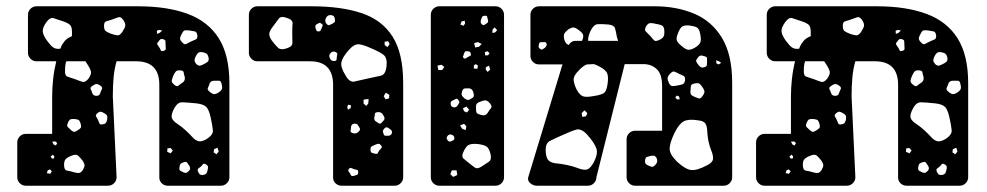

<svg xmlns="http://www.w3.org/2000/svg" viewBox="-20 -591 3142 611"><path d="M96 -396Q85 -396 77 -404Q69 -412 69 -423V-544Q69 -555 77 -563Q85 -571 96 -571H419Q512 -571 577 -547Q642 -523 676 -469.5Q710 -416 710 -326V-27Q710 -16 702 -8Q694 0 683 0H514Q503 0 495 -7.5Q487 -15 487 -26V-321Q487 -396 413 -396H351Q344 -372 341.5 -345Q339 -318 339 -284L351 -27Q351 -16 343 -8Q335 0 324 0H62Q51 0 43 -8Q35 -16 35 -27V-138Q35 -149 43 -157Q51 -165 62 -165H146V-284Q146 -310 149 -338.5Q152 -367 159 -396ZM372 -528Q364 -539 356.5 -536Q349 -533 337 -529Q325 -525 318 -523Q311 -521 311 -509Q311 -496 316.5 -492Q322 -488 335 -483Q347 -479 354 -478.5Q361 -478 369 -489Q377 -501 378.5 -508.5Q380 -516 372 -528ZM181 -523Q162 -529 151 -533Q140 -537 128 -521Q115 -503 116 -491Q117 -479 130 -461Q141 -446 149.5 -440Q158 -434 172 -436L174 -441Q178 -451 186 -460.5Q194 -470 209 -476Q209 -480 209 -483Q209 -486 209 -490Q209 -506 202.5 -512Q196 -518 181 -523ZM496 -494 486 -496 479 -493 480 -483 489 -487ZM608 -479Q606 -490 600 -491Q594 -492 583 -494Q574 -495 569 -494.5Q564 -494 560 -486Q554 -476 553 -470Q552 -464 560 -456Q567 -448 572.5 -451Q578 -454 588 -459Q597 -463 603 -465.5Q609 -468 608 -479ZM500 -466Q493 -468 490 -465.5Q487 -463 483 -457Q479 -453 480.5 -450Q482 -447 485 -443Q490 -436 491.5 -431.5Q493 -427 500 -429Q508 -431 507.5 -436Q507 -441 507 -449Q507 -456 506.5 -460Q506 -464 500 -466ZM644 -407Q642 -416 638 -419.5Q634 -423 624 -425Q615 -426 611 -423Q607 -420 603 -412Q599 -404 599 -399Q599 -394 605 -387Q612 -381 616.5 -382Q621 -383 629 -387Q637 -391 641 -394.5Q645 -398 644 -407ZM259 -385Q257 -388 255 -391Q253 -394 252 -396H191Q189 -391 188 -383.5Q187 -376 187 -366Q186 -350 195 -347Q204 -344 219 -339Q234 -333 242.5 -330.5Q251 -328 261 -340Q271 -354 269.5 -362.5Q268 -371 259 -385ZM555 -367Q544 -368 540 -364Q536 -360 532 -351Q527 -340 526.5 -334Q526 -328 535 -321Q543 -314 548 -318.5Q553 -323 561 -328Q570 -334 568 -346Q565 -355 564.5 -360.5Q564 -366 555 -367ZM663 -334Q651 -335 647 -325Q644 -316 641.5 -311Q639 -306 646 -300Q655 -292 661 -291.5Q667 -291 676 -297Q685 -303 686.5 -309Q688 -315 685 -325Q683 -334 677.5 -334Q672 -334 663 -334ZM300 -318Q292 -324 286.5 -323.5Q281 -323 273 -317Q266 -312 268.5 -307.5Q271 -303 274 -294Q277 -286 287 -286Q297 -286 299 -295Q302 -303 304.5 -308Q307 -313 300 -318ZM650 -219Q645 -241 637 -250Q629 -259 606 -262Q576 -265 559.5 -265.5Q543 -266 531 -239Q523 -222 528 -213Q533 -204 545 -196.5Q557 -189 571 -176Q584 -164 592.5 -154.5Q601 -145 610.5 -142Q620 -139 635 -147Q659 -161 657.5 -176.5Q656 -192 650 -219ZM313 -230Q305 -235 300.5 -235.5Q296 -236 289 -230Q283 -224 286 -220Q289 -216 292 -209Q295 -203 296.5 -198.5Q298 -194 305 -195Q313 -196 316 -199Q319 -202 321 -210Q322 -218 321 -222Q320 -226 313 -230ZM220 -212Q210 -213 205 -211.5Q200 -210 196 -200Q192 -191 195.5 -187Q199 -183 207 -176Q213 -171 217 -171.5Q221 -172 228 -177Q235 -181 237 -184.5Q239 -188 237 -196Q235 -204 232 -207.5Q229 -211 220 -212ZM156 -141 146 -140 151 -131 158 -128 162 -136ZM672 -121 661 -116 660 -106 669 -100 676 -109ZM523 -120 513 -119 512 -108 523 -103 530 -112ZM153 -93 148 -99 141 -92 146 -86 152 -87ZM242 -81Q234 -91 228 -96Q222 -101 209 -96Q195 -91 189 -84.5Q183 -78 184 -63Q185 -49 193.5 -48Q202 -47 215 -43Q225 -40 231 -40.5Q237 -41 243 -49Q249 -59 249 -65Q249 -71 242 -81ZM582 -64Q578 -70 575.5 -73.5Q573 -77 566 -75Q558 -73 555 -70Q552 -67 551 -58Q550 -50 554 -47.5Q558 -45 565 -42Q571 -40 574 -41.5Q577 -43 582 -48Q588 -55 582 -64ZM635 -68Q628 -72 625.5 -68Q623 -64 617 -59Q612 -56 610 -53.5Q608 -51 610 -45Q613 -39 615.5 -36.5Q618 -34 625 -34Q638 -35 640 -47Q642 -55 642 -59.5Q642 -64 635 -68ZM139 -52 132 -49 129 -40 140 -38 145 -46Z M1067 0Q1056 0 1048 -7.5Q1040 -15 1040 -26V-321Q1040 -396 966 -396H799Q788 -396 780 -404Q772 -412 772 -423V-544Q772 -555 780 -563Q788 -571 799 -571H972Q1065 -571 1130 -549.5Q1195 -528 1229 -475Q1263 -422 1263 -327V-27Q1263 -16 1255 -8Q1247 0 1236 0ZM1033 -543Q1022 -544 1017 -533Q1012 -523 1020 -514Q1024 -510 1027.5 -511Q1031 -512 1037 -515Q1042 -518 1044.5 -520.5Q1047 -523 1046 -529Q1045 -536 1042.5 -539Q1040 -542 1033 -543ZM910 -485Q910 -505 911 -516.5Q912 -528 893 -534Q874 -541 867 -531.5Q860 -522 848 -506Q838 -493 837 -484Q836 -475 845 -462Q857 -446 865.5 -438.5Q874 -431 892 -437Q911 -443 910.5 -454.5Q910 -466 910 -485ZM1004 -515Q999 -519 996 -518Q993 -517 988 -514Q982 -511 984 -502Q986 -497 987 -494Q988 -491 993 -491Q998 -491 999.5 -493Q1001 -495 1003 -500Q1005 -506 1006.5 -509Q1008 -512 1004 -515ZM1215 -460 1204 -458V-448L1213 -441L1220 -451ZM1162 -437Q1138 -448 1123 -450Q1108 -452 1090 -432Q1070 -409 1066.5 -393.5Q1063 -378 1079 -352Q1092 -328 1107.5 -331.5Q1123 -335 1150 -341Q1176 -347 1191.5 -350Q1207 -353 1210 -380Q1213 -407 1200.5 -416.5Q1188 -426 1162 -437ZM1049 -425Q1039 -430 1032 -422Q1025 -415 1030 -405Q1035 -395 1046 -397Q1051 -398 1051 -401.5Q1051 -405 1052 -411Q1053 -416 1053.5 -419Q1054 -422 1049 -425ZM1219 -289 1208 -296 1201 -285 1207 -275 1218 -278ZM1153 -276 1137 -274V-261L1146 -254L1152 -262ZM1097 -256 1088 -258 1085 -251 1087 -242 1096 -247ZM1201 -222Q1195 -236 1181 -234Q1173 -233 1173 -228.5Q1173 -224 1171 -216Q1170 -208 1177 -204Q1183 -200 1186.5 -198Q1190 -196 1195 -201Q1201 -207 1203 -211Q1205 -215 1201 -222ZM1119 -193Q1115 -199 1105 -197Q1098 -195 1097 -187Q1097 -180 1095.5 -175.5Q1094 -171 1101 -168Q1114 -163 1123 -174Q1127 -179 1125 -183Q1123 -187 1119 -193ZM1221 -180Q1216 -184 1212.5 -185.5Q1209 -187 1204 -183Q1199 -178 1198.5 -174.5Q1198 -171 1201 -164Q1203 -159 1206.5 -159Q1210 -159 1216 -159Q1225 -160 1227 -167Q1229 -176 1221 -180ZM1193 -128Q1188 -134 1184 -133.5Q1180 -133 1173 -130Q1166 -127 1162.5 -125Q1159 -123 1159 -115Q1159 -107 1163 -105Q1167 -103 1174 -102Q1180 -100 1181.5 -103Q1183 -106 1186 -111Q1190 -116 1193.5 -119.5Q1197 -123 1193 -128ZM1106 -53Q1100 -55 1097 -56.5Q1094 -58 1090 -53Q1087 -49 1089 -46Q1091 -43 1094 -39Q1096 -34 1098 -32Q1100 -30 1105 -31Q1112 -33 1116 -34.5Q1120 -36 1120 -43Q1120 -50 1116 -50.5Q1112 -51 1106 -53Z M1378 0Q1367 0 1359 -8Q1351 -16 1351 -27V-544Q1351 -555 1359 -563Q1367 -571 1378 -571H1557Q1568 -571 1576 -563Q1584 -555 1584 -544V-27Q1584 -16 1576 -8Q1568 0 1557 0ZM1524 -541Q1517 -541 1515 -538Q1513 -535 1511 -529Q1507 -519 1514 -513Q1518 -510 1521 -511.5Q1524 -513 1528 -516Q1535 -520 1533 -527Q1531 -533 1530.5 -537Q1530 -541 1524 -541ZM1459 -525 1449 -523 1445 -513 1455 -509 1460 -516ZM1554 -504 1547 -496V-486L1556 -488L1562 -495ZM1501 -457 1489 -454 1492 -440 1504 -442 1513 -451ZM1464 -428Q1460 -428 1459 -425.5Q1458 -423 1456 -419Q1455 -414 1453.5 -411.5Q1452 -409 1456 -406Q1460 -403 1462 -405Q1464 -407 1468 -409Q1473 -412 1476.5 -413.5Q1480 -415 1478 -420Q1477 -426 1473.5 -427Q1470 -428 1464 -428ZM1538 -422 1531 -428 1523 -425 1524 -415H1533ZM1501 -382 1494 -387 1488 -383V-373L1499 -372ZM1394 -378 1385 -385 1372 -382 1375 -368H1387ZM1536 -382 1526 -377V-369L1532 -362L1540 -370ZM1486 -298Q1483 -309 1472 -310Q1464 -310 1459 -309.5Q1454 -309 1451 -302Q1448 -293 1449.5 -288.5Q1451 -284 1458 -278Q1465 -273 1469.5 -273Q1474 -273 1481 -278Q1488 -282 1488 -286.5Q1488 -291 1486 -298ZM1439 -272Q1435 -278 1431.5 -276.5Q1428 -275 1422 -272Q1414 -269 1414 -262Q1414 -252 1422 -250Q1430 -247 1436 -255Q1440 -261 1441.5 -264Q1443 -267 1439 -272ZM1540 -261Q1532 -271 1525.5 -271.5Q1519 -272 1507 -267Q1497 -263 1495.5 -257.5Q1494 -252 1495 -241Q1495 -232 1499.5 -229.5Q1504 -227 1512 -225Q1525 -221 1532 -232Q1538 -242 1542.5 -247Q1547 -252 1540 -261ZM1464 -252 1453 -246 1457 -237 1466 -233 1473 -242ZM1457 -197 1444 -192 1451 -181 1462 -177 1464 -189ZM1415 -163Q1408 -164 1403 -157Q1399 -150 1405 -144Q1409 -138 1417 -142Q1422 -144 1424 -145.5Q1426 -147 1426 -152Q1425 -161 1415 -163ZM1541 -101Q1536 -121 1526.5 -126Q1517 -131 1497 -133Q1478 -134 1470 -129Q1462 -124 1454 -106Q1448 -92 1455.5 -86Q1463 -80 1475 -70Q1486 -61 1492.5 -57Q1499 -53 1511 -60Q1527 -70 1536 -76.5Q1545 -83 1541 -101ZM1433 -49H1418L1413 -37L1422 -28L1435 -34Z M1688 0Q1677 0 1667.5 -8Q1658 -16 1661 -27L1770 -386H1695Q1684 -386 1676 -394Q1668 -402 1668 -413V-544Q1668 -555 1676 -563Q1684 -571 1695 -571H2063Q2133 -571 2189 -547.5Q2245 -524 2277.5 -470.5Q2310 -417 2310 -327V-27Q2310 -16 2302 -8Q2294 0 2283 0H2001Q1990 0 1982 -8Q1974 -16 1974 -27V-148Q1974 -159 1982 -167Q1990 -175 2001 -175H2087V-317Q2087 -355 2070 -371Q2053 -387 2027 -387H1968L1878 -27Q1878 -16 1870 -8Q1862 0 1851 0ZM2094 -494Q2093 -507 2086.5 -510Q2080 -513 2068 -515Q2056 -518 2049 -517.5Q2042 -517 2036 -507Q2030 -496 2035 -491Q2040 -486 2048 -478Q2056 -469 2060.5 -463.5Q2065 -458 2076 -463Q2088 -468 2091.5 -474.5Q2095 -481 2094 -494ZM1943 -474Q1940 -492 1937 -501.5Q1934 -511 1916 -513Q1894 -515 1881.5 -514Q1869 -513 1859 -492Q1850 -472 1852 -461H1947Q1945 -468 1943 -474ZM2208 -484Q2205 -500 2197 -504Q2189 -508 2173 -510Q2158 -511 2151.5 -507Q2145 -503 2139 -489Q2133 -475 2133 -467Q2133 -459 2144 -449Q2157 -437 2166 -433.5Q2175 -430 2191 -439Q2206 -448 2209 -457Q2212 -466 2208 -484ZM1822 -495Q1812 -503 1805.5 -503.5Q1799 -504 1788 -497Q1778 -489 1775.5 -483Q1773 -477 1776 -464Q1781 -450 1790 -448Q1798 -461 1811 -461H1832L1833 -463Q1838 -475 1835 -481.5Q1832 -488 1822 -495ZM1719 -453Q1717 -457 1714.5 -457Q1712 -457 1707 -457Q1702 -457 1699.5 -456.5Q1697 -456 1695 -451Q1694 -445 1694 -442Q1694 -439 1699 -435Q1704 -432 1706.5 -434Q1709 -436 1714 -439Q1722 -446 1719 -453ZM2230 -393Q2230 -401 2230 -405.5Q2230 -410 2222 -412Q2214 -415 2209 -414Q2204 -413 2199 -405Q2194 -399 2196 -394.5Q2198 -390 2203 -384Q2211 -373 2221 -377Q2228 -379 2229 -382.5Q2230 -386 2230 -393ZM2268 -396 2259 -399 2260 -389 2267 -386 2275 -391ZM1886 -380Q1877 -385 1870 -387L1848 -386Q1837 -383 1822 -367Q1806 -351 1805.5 -339Q1805 -327 1815 -306Q1825 -288 1835.5 -284.5Q1846 -281 1867 -285Q1889 -288 1899.5 -293.5Q1910 -299 1913 -321Q1917 -345 1912.5 -357Q1908 -369 1886 -380ZM2141 -356Q2132 -361 2126.5 -363Q2121 -365 2114 -358Q2105 -349 2104.5 -343Q2104 -337 2109 -326Q2114 -317 2120 -317Q2126 -317 2136 -319Q2147 -321 2152.5 -323Q2158 -325 2160 -335Q2161 -346 2156 -349Q2151 -352 2141 -356ZM2217 -311Q2211 -321 2206 -324.5Q2201 -328 2189 -325Q2179 -323 2178.5 -316.5Q2178 -310 2177 -299Q2177 -292 2180 -289Q2183 -286 2190 -283Q2198 -280 2203 -278Q2208 -276 2214 -283Q2220 -291 2221.5 -296.5Q2223 -302 2217 -311ZM2141 -284 2134 -287 2129 -281 2134 -275H2143ZM1849 -231 1840 -240 1831 -231 1833 -219 1845 -221ZM2234 -144Q2231 -162 2230.5 -175.5Q2230 -189 2225 -197.5Q2220 -206 2202 -208Q2171 -213 2156 -205Q2141 -197 2127 -169Q2112 -138 2111 -119.5Q2110 -101 2134 -77Q2161 -52 2179.5 -50Q2198 -48 2230 -65Q2248 -74 2249 -85Q2250 -96 2244 -110.5Q2238 -125 2234 -144ZM1849 -162Q1830 -183 1814 -178.5Q1798 -174 1772 -162Q1744 -150 1729 -142Q1714 -134 1717 -104Q1719 -85 1728 -78.5Q1737 -72 1751 -71Q1765 -70 1784 -66Q1804 -62 1819 -56Q1834 -50 1845 -51Q1856 -52 1867 -70Q1884 -100 1878 -118Q1872 -136 1849 -162ZM2069 -89Q2065 -95 2061.5 -95.5Q2058 -96 2051 -95Q2043 -93 2038.5 -91.5Q2034 -90 2033 -82Q2032 -73 2035 -69.5Q2038 -66 2046 -63Q2054 -59 2058 -60.5Q2062 -62 2067 -68Q2075 -77 2069 -89Z M2447 -396Q2436 -396 2428 -404Q2420 -412 2420 -423V-544Q2420 -555 2428 -563Q2436 -571 2447 -571H2770Q2863 -571 2928 -547Q2993 -523 3027 -469.5Q3061 -416 3061 -326V-27Q3061 -16 3053 -8Q3045 0 3034 0H2865Q2854 0 2846 -7.5Q2838 -15 2838 -26V-321Q2838 -396 2764 -396H2702Q2695 -372 2692.5 -345Q2690 -318 2690 -284L2702 -27Q2702 -16 2694 -8Q2686 0 2675 0H2413Q2402 0 2394 -8Q2386 -16 2386 -27V-138Q2386 -149 2394 -157Q2402 -165 2413 -165H2497V-284Q2497 -310 2500 -338.5Q2503 -367 2510 -396ZM2723 -528Q2715 -539 2707.5 -536Q2700 -533 2688 -529Q2676 -525 2669 -523Q2662 -521 2662 -509Q2662 -496 2667.5 -492Q2673 -488 2686 -483Q2698 -479 2705 -478.5Q2712 -478 2720 -489Q2728 -501 2729.5 -508.5Q2731 -516 2723 -528ZM2532 -523Q2513 -529 2502 -533Q2491 -537 2479 -521Q2466 -503 2467 -491Q2468 -479 2481 -461Q2492 -446 2500.5 -440Q2509 -434 2523 -436L2525 -441Q2529 -451 2537 -460.5Q2545 -470 2560 -476Q2560 -480 2560 -483Q2560 -486 2560 -490Q2560 -506 2553.5 -512Q2547 -518 2532 -523ZM2847 -494 2837 -496 2830 -493 2831 -483 2840 -487ZM2959 -479Q2957 -490 2951 -491Q2945 -492 2934 -494Q2925 -495 2920 -494.5Q2915 -494 2911 -486Q2905 -476 2904 -470Q2903 -464 2911 -456Q2918 -448 2923.5 -451Q2929 -454 2939 -459Q2948 -463 2954 -465.5Q2960 -468 2959 -479ZM2851 -466Q2844 -468 2841 -465.5Q2838 -463 2834 -457Q2830 -453 2831.5 -450Q2833 -447 2836 -443Q2841 -436 2842.5 -431.5Q2844 -427 2851 -429Q2859 -431 2858.5 -436Q2858 -441 2858 -449Q2858 -456 2857.5 -460Q2857 -464 2851 -466ZM2995 -407Q2993 -416 2989 -419.5Q2985 -423 2975 -425Q2966 -426 2962 -423Q2958 -420 2954 -412Q2950 -404 2950 -399Q2950 -394 2956 -387Q2963 -381 2967.5 -382Q2972 -383 2980 -387Q2988 -391 2992 -394.5Q2996 -398 2995 -407ZM2610 -385Q2608 -388 2606 -391Q2604 -394 2603 -396H2542Q2540 -391 2539 -383.5Q2538 -376 2538 -366Q2537 -350 2546 -347Q2555 -344 2570 -339Q2585 -333 2593.5 -330.5Q2602 -328 2612 -340Q2622 -354 2620.5 -362.5Q2619 -371 2610 -385ZM2906 -367Q2895 -368 2891 -364Q2887 -360 2883 -351Q2878 -340 2877.5 -334Q2877 -328 2886 -321Q2894 -314 2899 -318.5Q2904 -323 2912 -328Q2921 -334 2919 -346Q2916 -355 2915.5 -360.5Q2915 -366 2906 -367ZM3014 -334Q3002 -335 2998 -325Q2995 -316 2992.5 -311Q2990 -306 2997 -300Q3006 -292 3012 -291.5Q3018 -291 3027 -297Q3036 -303 3037.5 -309Q3039 -315 3036 -325Q3034 -334 3028.5 -334Q3023 -334 3014 -334ZM2651 -318Q2643 -324 2637.5 -323.5Q2632 -323 2624 -317Q2617 -312 2619.5 -307.5Q2622 -303 2625 -294Q2628 -286 2638 -286Q2648 -286 2650 -295Q2653 -303 2655.5 -308Q2658 -313 2651 -318ZM3001 -219Q2996 -241 2988 -250Q2980 -259 2957 -262Q2927 -265 2910.5 -265.5Q2894 -266 2882 -239Q2874 -222 2879 -213Q2884 -204 2896 -196.5Q2908 -189 2922 -176Q2935 -164 2943.5 -154.5Q2952 -145 2961.5 -142Q2971 -139 2986 -147Q3010 -161 3008.5 -176.5Q3007 -192 3001 -219ZM2664 -230Q2656 -235 2651.5 -235.5Q2647 -236 2640 -230Q2634 -224 2637 -220Q2640 -216 2643 -209Q2646 -203 2647.5 -198.5Q2649 -194 2656 -195Q2664 -196 2667 -199Q2670 -202 2672 -210Q2673 -218 2672 -222Q2671 -226 2664 -230ZM2571 -212Q2561 -213 2556 -211.5Q2551 -210 2547 -200Q2543 -191 2546.5 -187Q2550 -183 2558 -176Q2564 -171 2568 -171.5Q2572 -172 2579 -177Q2586 -181 2588 -184.5Q2590 -188 2588 -196Q2586 -204 2583 -207.5Q2580 -211 2571 -212ZM2507 -141 2497 -140 2502 -131 2509 -128 2513 -136ZM3023 -121 3012 -116 3011 -106 3020 -100 3027 -109ZM2874 -120 2864 -119 2863 -108 2874 -103 2881 -112ZM2504 -93 2499 -99 2492 -92 2497 -86 2503 -87ZM2593 -81Q2585 -91 2579 -96Q2573 -101 2560 -96Q2546 -91 2540 -84.5Q2534 -78 2535 -63Q2536 -49 2544.5 -48Q2553 -47 2566 -43Q2576 -40 2582 -40.5Q2588 -41 2594 -49Q2600 -59 2600 -65Q2600 -71 2593 -81ZM2933 -64Q2929 -70 2926.5 -73.5Q2924 -77 2917 -75Q2909 -73 2906 -70Q2903 -67 2902 -58Q2901 -50 2905 -47.5Q2909 -45 2916 -42Q2922 -40 2925 -41.5Q2928 -43 2933 -48Q2939 -55 2933 -64ZM2986 -68Q2979 -72 2976.5 -68Q2974 -64 2968 -59Q2963 -56 2961 -53.5Q2959 -51 2961 -45Q2964 -39 2966.5 -36.5Q2969 -34 2976 -34Q2989 -35 2991 -47Q2993 -55 2993 -59.5Q2993 -64 2986 -68ZM2490 -52 2483 -49 2480 -40 2491 -38 2496 -46Z"/></svg>

Font: Rubik Moonrocks
Style: Regular
Weight: 400
Designer: Hubert and Fischer, NaN
Foundry: Hubert and Fischer, NaN
Version: Version 2.200